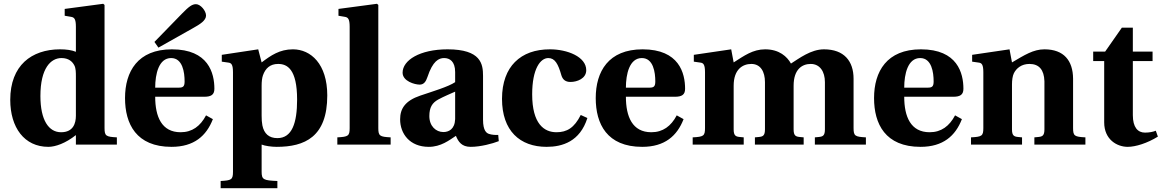

<svg xmlns="http://www.w3.org/2000/svg" viewBox="-20 -762 6123 1012"><path d="M34 -236C34 -90 108 12 235 12C272 12 326 -7 380 -50V0H596V-38C539 -41 531 -45 531 -87V-736L524 -742L321 -715V-679L356 -673C372 -670 380 -661 380 -621V-489C358 -498 330 -502 296 -502C221 -502 155 -480 109 -437C62 -393 34 -326 34 -236ZM193 -256C193 -403 248 -456 304 -456C342 -456 362 -437 372 -417C380 -402 380 -379 380 -358V-152C380 -112 366 -65 302 -65C237 -65 193 -128 193 -256Z M794 -541 815 -511 998 -614C1034 -634 1066 -654 1066 -680C1066 -705 1037 -740 1013 -740C993 -740 976 -728 939 -690ZM639 -245C639 -109 698 12 884 12C1003 12 1068 -46 1102 -134L1066 -154C1036 -97 993 -65 932 -65C832 -65 798 -147 798 -252H1056C1092 -252 1110 -262 1110 -294C1110 -376 1079 -502 886 -502C706 -502 639 -385 639 -245ZM798 -300C798 -372 817 -456 882 -456C943 -456 953 -380 953 -333C953 -306 945 -300 922 -300Z M1143 192V230H1442V192C1369 189 1359 185 1359 143V0C1376 7 1411 12 1438 12C1586 12 1705 -40 1705 -259C1705 -425 1618 -502 1524 -502C1454 -502 1408 -470 1359 -433L1341 -502L1149 -473V-437L1184 -432C1200 -430 1208 -421 1208 -381V143C1208 185 1200 189 1143 192ZM1359 -152V-310C1359 -331 1361 -351 1366 -365C1379 -402 1404 -425 1446 -425C1493 -425 1546 -399 1546 -237C1546 -113 1519 -34 1442 -34C1398 -34 1372 -57 1363 -101C1360 -116 1359 -133 1359 -152Z M1758 0H2039V-38C1982 -41 1974 -45 1974 -87V-736L1967 -742L1764 -715V-679L1799 -673C1815 -670 1823 -661 1823 -621V-87C1823 -45 1815 -41 1758 -38Z M2089 -133C2089 -58 2139 12 2240 12C2304 12 2348 -23 2383 -46C2396 -15 2413 12 2461 12C2513 12 2576 -5 2609 -18L2606 -51C2593 -50 2573 -51 2558 -56C2545 -60 2526 -72 2526 -131V-362C2526 -424 2516 -502 2339 -502C2192 -502 2102 -444 2102 -379C2102 -334 2166 -316 2192 -316C2214 -316 2225 -332 2233 -356C2261 -441 2293 -456 2321 -456C2350 -456 2379 -439 2379 -382V-329C2344 -305 2260 -280 2195 -258C2116 -231 2089 -190 2089 -133ZM2243 -150C2243 -197 2259 -220 2289 -237C2320 -254 2355 -268 2379 -279V-134C2377 -80 2344 -66 2317 -66C2278 -66 2243 -97 2243 -150Z M2626 -241C2626 -73 2720 12 2861 12C2944 12 3037 -16 3076 -140L3041 -156C3007 -88 2968 -65 2913 -65C2848 -65 2785 -109 2785 -265C2785 -399 2828 -456 2870 -456C2905 -456 2922 -425 2939 -365C2946 -342 2961 -330 2987 -330C3022 -330 3070 -348 3070 -392C3070 -463 2970 -502 2879 -502C2801 -502 2739 -480 2694 -435C2652 -393 2626 -328 2626 -241Z M3120 -245C3120 -109 3179 12 3365 12C3484 12 3549 -46 3583 -134L3547 -154C3517 -97 3474 -65 3413 -65C3313 -65 3279 -147 3279 -252H3537C3573 -252 3591 -262 3591 -294C3591 -376 3560 -502 3367 -502C3187 -502 3120 -385 3120 -245ZM3279 -300C3279 -372 3298 -456 3363 -456C3424 -456 3434 -380 3434 -333C3434 -306 3426 -300 3403 -300Z M3631 0H3900V-38L3879 -40C3858 -42 3847 -47 3847 -80V-310C3847 -397 3895 -425 3940 -425C3989 -425 4012 -384 4012 -329V-80C4012 -47 4001 -42 3980 -40L3959 -38V0H4216V-38L4195 -40C4174 -42 4163 -47 4163 -80V-310C4163 -397 4208 -425 4253 -425C4302 -425 4328 -384 4328 -329V-80C4328 -47 4317 -42 4296 -40L4275 -38V0H4544V-38C4487 -41 4479 -45 4479 -87V-347C4479 -440 4429 -502 4323 -502C4254 -502 4192 -454 4149 -427C4129 -463 4088 -502 4013 -502C3948 -502 3902 -468 3847 -433L3834 -502L3637 -473V-437L3672 -432C3688 -430 3696 -421 3696 -381V-87C3696 -45 3688 -41 3631 -38Z M4587 -245C4587 -109 4646 12 4832 12C4951 12 5016 -46 5050 -134L5014 -154C4984 -97 4941 -65 4880 -65C4780 -65 4746 -147 4746 -252H5004C5040 -252 5058 -262 5058 -294C5058 -376 5027 -502 4834 -502C4654 -502 4587 -385 4587 -245ZM4746 -300C4746 -372 4765 -456 4830 -456C4891 -456 4901 -380 4901 -333C4901 -306 4893 -300 4870 -300Z M5098 0H5367V-38L5346 -40C5325 -42 5314 -47 5314 -80V-317C5314 -339 5317 -362 5324 -376C5337 -402 5364 -425 5406 -425C5457 -425 5483 -394 5485 -334V-80C5485 -47 5474 -42 5453 -40L5432 -38V0H5701V-38C5644 -41 5636 -45 5636 -87V-348C5635 -442 5588 -502 5485 -502C5427 -502 5380 -472 5314 -433L5301 -502L5104 -473V-437L5139 -432C5155 -430 5163 -421 5163 -381V-87C5163 -45 5155 -41 5098 -38Z M5742 -440H5800V-117C5800 -26 5868 12 5924 12C5965 12 6027 -7 6083 -42L6072 -73C6058 -67 6037 -63 6015 -63C5977 -63 5951 -91 5951 -155V-440H6055V-490H5951V-616H5893L5805 -490H5742Z"/></svg>

Font: Heuristica
Style: Bold
Weight: 700
Version: Version 1.0.1